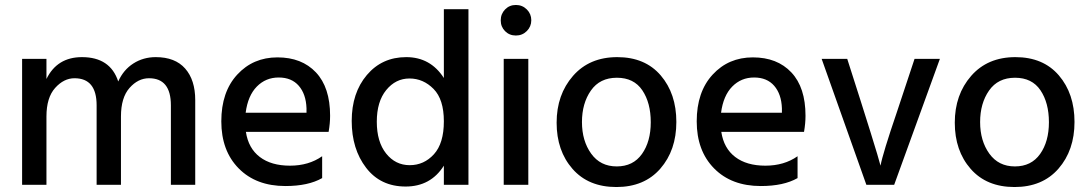

<svg xmlns="http://www.w3.org/2000/svg" viewBox="-20 -744 4387 773"><path d="M766 0H668V-320Q668 -429 580 -429Q536 -429 501.5 -390Q467 -351 467 -275V0H369V-320Q369 -429 280 -429Q237 -429 202 -390Q167 -351 167 -275V0H69V-507H167V-426Q210 -514 310 -514Q424 -514 456 -416Q477 -463 517 -488.5Q557 -514 607 -514Q685 -514 725.5 -468Q766 -422 766 -341Z M969 -290H1214V-308Q1212 -365 1183 -398.5Q1154 -432 1102 -432Q1050 -432 1014 -395.5Q978 -359 969 -290ZM1129 5Q1011 5 941 -66Q871 -137 871 -255.5Q871 -374 935 -443.5Q999 -513 1097 -513Q1195 -513 1252 -452.5Q1309 -392 1309 -278Q1309 -247 1303 -213H970Q980 -147 1026 -112Q1072 -77 1147.5 -77Q1223 -77 1277 -115V-27Q1221 5 1129 5Z M1866 0H1767V-77Q1714 7 1613 7Q1512 7 1454 -68.5Q1396 -144 1396 -257Q1396 -370 1457 -442Q1518 -514 1615.5 -514Q1713 -514 1767 -430V-707H1866ZM1628.5 -428Q1573 -428 1535 -381.5Q1497 -335 1497 -254Q1497 -173 1534.5 -126Q1572 -79 1629.5 -79Q1687 -79 1727 -123Q1767 -167 1767 -255.5Q1767 -344 1725.5 -386Q1684 -428 1628.5 -428Z M2057 -724Q2083 -724 2101 -706Q2119 -688 2119 -662.5Q2119 -637 2101 -619Q2083 -601 2057 -601Q2031 -601 2013.5 -618.5Q1996 -636 1996 -662Q1996 -688 2013.5 -706Q2031 -724 2057 -724ZM2107 0H2008V-507H2107Z M2463.5 -431Q2395 -431 2359 -379.5Q2323 -328 2323 -252.5Q2323 -177 2360 -125.5Q2397 -74 2463 -74Q2529 -74 2564.5 -124Q2600 -174 2600 -252Q2600 -330 2566 -380.5Q2532 -431 2463.5 -431ZM2640 -440.5Q2703 -367 2703 -253Q2703 -139 2638.5 -65Q2574 9 2461.5 9Q2349 9 2285 -64Q2221 -137 2221 -250Q2221 -363 2287 -438.5Q2353 -514 2465 -514Q2577 -514 2640 -440.5Z M2883 -290H3128V-308Q3126 -365 3097 -398.5Q3068 -432 3016 -432Q2964 -432 2928 -395.5Q2892 -359 2883 -290ZM3043 5Q2925 5 2855 -66Q2785 -137 2785 -255.5Q2785 -374 2849 -443.5Q2913 -513 3011 -513Q3109 -513 3166 -452.5Q3223 -392 3223 -278Q3223 -247 3217 -213H2884Q2894 -147 2940 -112Q2986 -77 3061.5 -77Q3137 -77 3191 -115V-27Q3135 5 3043 5Z M3580 0H3468L3288 -507H3391Q3512 -130 3525 -77Q3534 -126 3591 -293L3662 -507H3764Z M4066.5 -431Q3998 -431 3962 -379.5Q3926 -328 3926 -252.5Q3926 -177 3963 -125.5Q4000 -74 4066 -74Q4132 -74 4167.5 -124Q4203 -174 4203 -252Q4203 -330 4169 -380.5Q4135 -431 4066.5 -431ZM4243 -440.5Q4306 -367 4306 -253Q4306 -139 4241.5 -65Q4177 9 4064.5 9Q3952 9 3888 -64Q3824 -137 3824 -250Q3824 -363 3890 -438.5Q3956 -514 4068 -514Q4180 -514 4243 -440.5Z"/></svg>

Font: Hind Kochi Medium
Style: Regular
Weight: 500
Designer: Dhruvi Tolia
Foundry: Indian Type Foundry
Version: Version 0.702;PS 1.0;hotconv 1.0.81;makeotf.lib2.5.63406